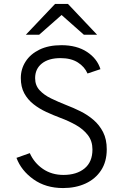

<svg xmlns="http://www.w3.org/2000/svg" viewBox="-20 -941 632 973"><path d="M299.5 12Q212 12 149.8 -32.2Q87.5 -76.5 63.5 -141L131 -165Q153 -115.5 197.5 -85Q242 -54.5 301.5 -54.5Q368 -54.5 408.2 -87.2Q448.5 -120 448.5 -183.5Q448.5 -226 425.5 -256Q402.5 -286 365.5 -307Q328.5 -328 286.5 -343.5Q250.5 -357 214.8 -373.5Q179 -390 149.8 -413Q120.5 -436 103 -468.2Q85.5 -500.5 85.5 -545.5Q85.5 -591.5 109.8 -629.2Q134 -667 180 -689.5Q226 -712 291.5 -712Q369 -712 420.8 -678Q472.5 -644 489 -590.5L423.5 -568.5Q409 -602.5 374.5 -624.5Q340 -646.5 286.5 -646.5Q226.5 -646.5 192.2 -619.2Q158 -592 158 -545Q158 -508.5 180.5 -484Q203 -459.5 239.2 -442Q275.5 -424.5 316 -408.5Q351.5 -395 387.8 -377Q424 -359 454 -333.2Q484 -307.5 502.5 -271.2Q521 -235 521 -184.5Q521 -121.5 492.2 -77.8Q463.5 -34 413.5 -11Q363.5 12 299.5 12ZM111 -765 259 -921H324.5L472 -765H405L292 -865L178.5 -765Z"/></svg>

Font: Overpass Light
Style: Regular
Weight: 300
Designer: Delve Withrington, Dave Bailey, Thomas Jockin
Foundry: Delve Fonts LLC
Version: Version 4.000; ttfautohint (v1.8.3)